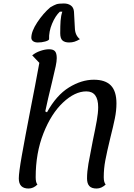

<svg xmlns="http://www.w3.org/2000/svg" viewBox="-20 -1058 770 1103"><path d="M88 -33Q88 -66 105 -162.5Q122 -259 159 -450Q169 -501 181 -563Q193 -625 206 -697L165 -740Q184 -756 211.5 -765.5Q239 -775 262 -775Q286 -775 296 -763.5Q306 -752 306 -724Q306 -706 300 -677.5Q294 -649 280 -591Q253 -481 240 -418L250 -413Q304 -511 376 -555.5Q448 -600 519 -600Q585 -600 617 -567Q649 -534 649 -464Q649 -423 640 -378.5Q631 -334 614 -267Q594 -184 585 -136.5Q576 -89 576 -40Q576 -11 587 2Q563 25 535 25Q506 25 493 10.5Q480 -4 480 -33Q480 -71 488 -117.5Q496 -164 513 -249Q528 -320 536 -365Q544 -410 544 -442Q544 -533 476 -533Q410 -533 342 -469Q274 -405 229.5 -292Q185 -179 185 -40Q185 -9 195 2Q172 25 144 25Q88 25 88 -33ZM347 -1038Q371 -1038 387 -1026.5Q403 -1015 405 -991L410 -898Q411 -855 439 -833Q422 -823 408 -818.5Q394 -814 377 -814Q352 -814 339 -825.5Q326 -837 326 -867Q326 -910 328 -938.5Q330 -967 338 -991H324Q298 -967 279 -921.5Q260 -876 262 -832Q259 -825 239.5 -819.5Q220 -814 197 -814Q180 -814 170 -821.5Q160 -829 160 -841Q160 -878 194 -929.5Q228 -981 269 -1016Q291 -1029 304 -1033.5Q317 -1038 347 -1038Z"/></svg>

Font: Lemonada Light
Style: Regular
Weight: 300
Designer: Mohamed Gaber (Arabic) Eduardo Tunni (Latin)
Foundry: Kief Type Foundry
Version: Version 3.006